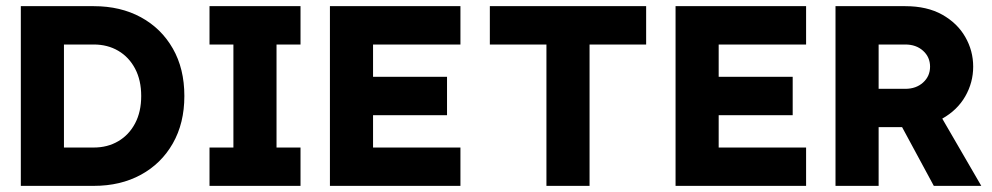

<svg xmlns="http://www.w3.org/2000/svg" viewBox="-20 -606 3234 626"><path d="M188.5 -460.9H285.7Q330.7 -460.9 365.6 -440.4Q400.6 -419.8 420.5 -382.1Q440.4 -344.3 440.4 -293Q440.4 -241.6 420.5 -203.9Q400.6 -166.1 365.6 -145.6Q330.7 -125 285.7 -125H188.5ZM285.7 0Q373 0 439.5 -36.3Q506 -72.6 543.5 -138.5Q581.1 -204.4 581.1 -293Q581.1 -382 543.5 -447.7Q506 -513.4 439.5 -549.7Q373 -585.9 285.7 -585.9H47.9V0H137.3Z M663.1 -585.9V-460.9H741V-125H663.1V0H959.8V-125H881.6V-460.9H959.8V-585.9Z M1437.5 -355.5H1196.3V-460.9H1481.2V-585.9H1055.7V0H1481.2V-125H1196.3V-230.5H1437.5Z M1902.2 0V-460.9H2086.7V-585.9H1577.1V-460.9H1761.6V0Z M2564.5 -355.5H2323.2V-460.9H2608.2V-585.9H2182.6V0H2608.2V-125H2323.2V-230.5H2564.5Z M2893.8 -242.2 3013.4 -286.1 3179.4 0H3024.6ZM2844.7 -460.9V-316.4H2931.7Q2967 -316.4 2989.7 -337Q3012.4 -357.5 3012.4 -388.7Q3012.4 -419.8 2989.7 -440.4Q2967 -460.9 2931.7 -460.9ZM2704.1 0V-585.9H2931.7Q3002.6 -585.9 3052.1 -558.2Q3101.5 -530.4 3127.2 -485.4Q3153 -440.5 3153 -388.7Q3153 -337.1 3127.2 -292Q3101.5 -247 3052.1 -219.2Q3002.6 -191.4 2931.7 -191.4H2844.7V0Z"/></svg>

Font: Giphurs SC
Style: Regular
Weight: 400
Version: Version 0.920